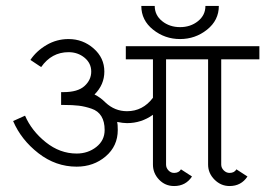

<svg xmlns="http://www.w3.org/2000/svg" viewBox="-20 -618 890 644"><path d="M669 -598H714Q714 -550 674.5 -518.5Q635 -487 584 -487Q533 -487 493.5 -518.5Q454 -550 454 -598H499Q499 -567 524 -547Q549 -527 584 -527Q619 -527 644 -547Q669 -567 669 -598ZM750 6Q721 6 699.5 -15.5Q678 -37 678 -66V-419H665H595H537V-66Q537 -55 545 -46.5Q553 -38 564 -38Q580 -38 587 -50L624 -26Q603 6 564 6Q534 6 513.5 -15.5Q493 -37 493 -66V-233Q454 -205 406 -205Q393 -205 373 -209Q375 -202 375 -182Q375 -128 334.5 -93.5Q294 -59 237 -59Q167 -59 109 -104Q51 -149 24 -212L64 -230Q86 -179 133.5 -141Q181 -103 237 -103Q275 -103 303 -125Q331 -147 331 -182Q331 -210 320 -228Q309 -246 287 -253.5Q265 -261 244.5 -263.5Q224 -266 193 -266H185V-309H193Q241 -309 263.5 -329.5Q286 -350 286 -378Q286 -406 263.5 -424.5Q241 -443 210 -443Q153 -443 118 -393L82 -417Q102 -447 136 -467Q170 -487 210 -487Q258 -487 294 -455.5Q330 -424 330 -378Q330 -334 297 -301Q316 -292 334 -274Q365 -245 406 -245Q459 -245 493 -290V-419H402V-463H595H665H850V-419H722V-66Q722 -55 730.5 -46.5Q739 -38 750 -38Q766 -38 773 -50L810 -26Q789 6 750 6Z"/></svg>

Font: Bhavuka
Style: Regular
Weight: 400
Version: 2.94.0; ttfautohint (v1.2) -l 7 -r 28 -G 50 -x 13 -D deva -f